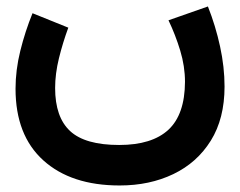

<svg xmlns="http://www.w3.org/2000/svg" viewBox="-20 -357 747 597"><path d="M503.9 -293.9 626.5 -336.9Q650.4 -276.4 664.3 -212.4Q678.2 -148.4 678.2 -87.9Q678.2 11.7 635.5 80.3Q592.8 148.9 519 184.3Q445.3 219.7 352.1 219.7Q201.2 219.7 114.7 141.6Q28.3 63.5 28.3 -81.1Q28.3 -139.2 43.2 -199.2Q58.1 -259.3 81.1 -315.9L192.4 -271Q175.3 -224.6 163.3 -176Q151.4 -127.4 151.4 -83.5Q151.4 7.3 198 50.5Q244.6 93.8 350.6 93.8Q452.6 93.8 503.7 46.4Q554.7 -1 555.2 -102.5Q555.2 -150.9 540.3 -200Q525.4 -249 503.9 -293.9Z"/></svg>

Font: Vazir
Style: Bold
Weight: 700
Designer: Saber Rastikerdar
Foundry: Saber Rastikerdar
Version: Version 30.0.0